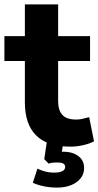

<svg xmlns="http://www.w3.org/2000/svg" viewBox="-21 -655 447 872"><path d="M299 11Q194 11 143 -40Q92 -91 92 -190V-378H-1V-491H92V-635H243V-491H388V-378H243V-196Q243 -154 262.5 -133Q282 -112 325 -112Q338 -112 352.5 -115Q367 -118 384 -123L406 -13Q385 -2 356 4.5Q327 11 299 11ZM237 197Q207 197 178 191Q149 185 128 175L149 111Q166 119 184.5 124Q203 129 223 129Q249 129 262 122.5Q275 116 275 103Q275 93 266.5 88Q258 83 238 83Q229 83 220.5 83.5Q212 84 200 88L180 68L193 -20H269L256 56L219 42Q231 38 243 36Q255 34 265 34Q295 34 316 43Q337 52 349 68Q361 84 361 108Q361 135 345 155Q329 175 301.5 186Q274 197 237 197Z"/></svg>

Font: Nunito Sans 12pt ExtraLight 12pt ExtraBold
Style: Regular
Weight: 800
Version: Version 3.101;gftools[0.9.27]